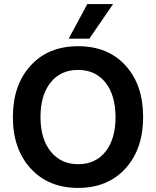

<svg xmlns="http://www.w3.org/2000/svg" viewBox="-20 -912 763 939"><path d="M417 -723H316L407 -892H533ZM361.5 -570Q276 -570 227 -508Q178 -446 178 -339.5Q178 -233 228 -171Q278 -109 362.5 -109Q447 -109 496 -170.5Q545 -232 545 -339Q545 -446 496 -508Q447 -570 361.5 -570ZM362 -686Q508 -686 594 -591.5Q680 -497 680 -340Q680 -183 593.5 -88Q507 7 362 7Q217 7 130 -88Q43 -183 43 -339.5Q43 -496 129.5 -591Q216 -686 362 -686Z"/></svg>

Font: Hind Guntur SemiBold
Style: Regular
Weight: 600
Designer: Manushi Parikh, Hitesh Malaviya
Foundry: Indian Type Foundry
Version: Version 1.000;PS 1.0;hotconv 1.0.86;makeotf.lib2.5.63406; tt